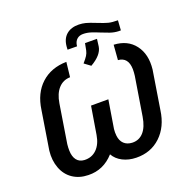

<svg xmlns="http://www.w3.org/2000/svg" viewBox="-156 -1056 1198 1217"><g transform="rotate(-20 443.0 -448.0)"><path d="M668 -711.4Q760.3 -707 808.8 -643.3Q857.4 -579.6 846.2 -479.5L804.7 -220.2Q790 -112.8 723.4 -50Q656.7 12.7 558.6 10.7Q508.3 9.8 468.5 -10.5Q428.7 -30.8 408.7 -66.4Q337.4 13.2 235.8 10.3Q175.3 9.3 131.6 -20.3Q87.9 -49.8 67.9 -103Q47.9 -156.2 55.2 -220.2L96.7 -479.5Q111.8 -587.9 178.5 -648.9Q245.1 -710 349.1 -711.9L337.9 -612.3Q290.5 -611.3 259.3 -577.1Q228 -543 217.8 -479.5L176.3 -219.7Q173.8 -199.2 174.3 -176.8Q175.3 -136.2 193.1 -113Q210.9 -89.8 244.1 -87.9Q293.9 -85.4 327.4 -118.2Q360.8 -150.9 370.6 -210.9L401.4 -397.9H518.1L487.3 -208.5Q484.9 -185.5 487.3 -164.1Q491.2 -128.4 512 -108.6Q532.7 -88.9 567.4 -87.4Q613.3 -85.9 643.6 -119.6Q673.8 -153.3 684.6 -219.7L726.6 -480Q729.5 -502 729.5 -524.4Q727.5 -605.5 660.2 -610.4ZM746.6 -847.7 742.2 -781.2H727.5Q698.7 -782.2 671.1 -791.7Q643.6 -801.3 616 -812.7Q588.4 -824.2 561.8 -833Q535.2 -841.8 508.3 -841.8Q483.4 -841.8 467.8 -828.1Q452.1 -814.5 447.8 -790.5L446.8 -781.2L382.8 -781.7L383.8 -800.3Q387.7 -853 419.4 -880.6Q451.2 -908.2 503.9 -907.2Q527.3 -906.7 549.3 -901.1Q571.3 -895.5 615.5 -877.7Q659.7 -859.9 683.6 -853.8Q707.5 -847.7 746.6 -847.7ZM448.2 -665Q469.2 -689 478.8 -704.1Q488.3 -719.2 492.2 -737.3L501 -783.2L581.5 -782.7L575.2 -732.9Q566.9 -678.7 489.7 -634.3Z"/></g></svg>

Font: Roboto Medium
Style: Italic
Weight: 500
Italic angle: -12°
Designer: Google
Version: Version 2.134; 2016